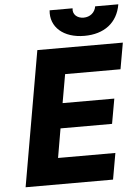

<svg xmlns="http://www.w3.org/2000/svg" viewBox="-60 -945 716 991"><g transform="rotate(-5 298.5 -449.5)"><path d="M32 0H485L509 -136H212L238 -287H505L528 -416H260L286 -564H573L597 -700H154ZM403 -752C505 -752 575 -804 591 -899H471C466 -867 440 -846 407 -846C373 -846 349 -868 354 -899H235C226 -813 294 -752 403 -752Z"/></g></svg>

Font: Fixel Display 20240404
Style: Bold Italic
Weight: 700
Italic angle: -10°
Designer: AlfaBravo + MacPaw
Foundry: Kyrylo Tkachov, Marchela Mozhyna, Serhii Makarenko, Maria Weinstein, Zakhar Kryvoshyya
Version: Version 1.211;Glyphs 3.2 (3225)